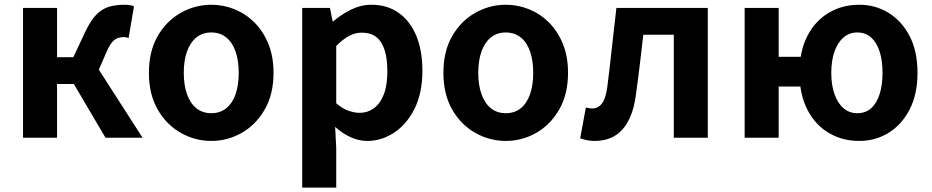

<svg xmlns="http://www.w3.org/2000/svg" viewBox="-20 -594 4020 828"><path d="M79.3 0V-559.8H226V-347.2H296.2L347.1 -455.6Q370.5 -504.9 394.7 -530Q419 -555.2 448.8 -564.4Q478.6 -573.5 516 -573.5Q527.6 -573.5 538.4 -572.2Q549.2 -570.8 557.7 -566.4L534.6 -429.8Q529.9 -431.8 524.9 -433Q520 -434.1 514 -434.1Q500 -434.1 487.7 -429.8Q475.5 -425.5 464 -412.4Q452.4 -399.4 440.3 -372.1L406.3 -293.4L594.9 0H435L298.4 -231.7H226V0Z M891.3 13.8Q821.3 13.8 759.6 -21.1Q697.9 -55.9 660 -121.7Q622.2 -187.5 622.2 -279.9Q622.2 -372.8 660 -438.4Q697.9 -503.9 759.6 -538.7Q821.3 -573.5 891.3 -573.5Q943.7 -573.5 992.1 -553.9Q1040.4 -534.2 1078 -496.4Q1115.6 -458.5 1137.6 -404.2Q1159.6 -349.8 1159.6 -279.9Q1159.6 -187.5 1121.6 -121.7Q1083.7 -55.9 1022.5 -21.1Q961.3 13.8 891.3 13.8ZM891.3 -105.8Q929.3 -105.8 955.9 -127.3Q982.5 -148.9 996 -188.2Q1009.5 -227.4 1009.5 -279.9Q1009.5 -332.7 996 -371.7Q982.5 -410.7 955.9 -432.3Q929.3 -454 891.3 -454Q853.2 -454 826.7 -432.3Q800.1 -410.7 786.3 -371.7Q772.5 -332.7 772.5 -279.9Q772.5 -227.4 786.3 -188.2Q800.1 -148.9 826.7 -127.3Q853.2 -105.8 891.3 -105.8Z M1283.3 214.9V-559.8H1403L1414.4 -501.9H1417.2Q1452.3 -532.1 1494.5 -552.8Q1536.7 -573.5 1581.8 -573.5Q1650.7 -573.5 1700 -538.1Q1749.4 -502.6 1775.5 -439.1Q1801.6 -375.6 1801.6 -288.9Q1801.6 -192.9 1767.6 -125Q1733.5 -57.1 1679.3 -21.7Q1625.2 13.8 1563.7 13.8Q1527.5 13.8 1492.4 -2.2Q1457.2 -18.1 1425.3 -46.8L1430 44.4V214.9ZM1531.6 -107.4Q1565 -107.4 1592.1 -126.9Q1619.2 -146.4 1634.9 -186.2Q1650.5 -226.1 1650.5 -286.6Q1650.5 -340.3 1638.9 -377.5Q1627.2 -414.6 1603.1 -433.9Q1579.1 -453.2 1539.8 -453.2Q1511.5 -453.2 1485.2 -439Q1459 -424.9 1430 -395.7V-148.7Q1456.7 -125.3 1483 -116.3Q1509.2 -107.4 1531.6 -107.4Z M2161.3 13.8Q2091.3 13.8 2029.6 -21.1Q1967.9 -55.9 1930 -121.7Q1892.2 -187.5 1892.2 -279.9Q1892.2 -372.8 1930 -438.4Q1967.9 -503.9 2029.6 -538.7Q2091.3 -573.5 2161.3 -573.5Q2213.7 -573.5 2262.1 -553.9Q2310.4 -534.2 2348 -496.4Q2385.6 -458.5 2407.6 -404.2Q2429.6 -349.8 2429.6 -279.9Q2429.6 -187.5 2391.6 -121.7Q2353.7 -55.9 2292.5 -21.1Q2231.3 13.8 2161.3 13.8ZM2161.3 -105.8Q2199.3 -105.8 2225.9 -127.3Q2252.5 -148.9 2266 -188.2Q2279.5 -227.4 2279.5 -279.9Q2279.5 -332.7 2266 -371.7Q2252.5 -410.7 2225.9 -432.3Q2199.3 -454 2161.3 -454Q2123.2 -454 2096.7 -432.3Q2070.1 -410.7 2056.3 -371.7Q2042.5 -332.7 2042.5 -279.9Q2042.5 -227.4 2056.3 -188.2Q2070.1 -148.9 2096.7 -127.3Q2123.2 -105.8 2161.3 -105.8Z M2544.5 13.8Q2526.3 13.8 2511.6 10.7Q2497 7.7 2482 2.3L2506.6 -130.2Q2513.1 -129.2 2519.7 -127.7Q2526.3 -126.2 2534 -126.2Q2559.2 -126.2 2575.8 -147.7Q2592.4 -169.2 2598.9 -218.9Q2609.9 -303.9 2618.9 -389.5Q2628 -475 2638.2 -559.8H3032.4V0H2885.7V-444.1H2754.3Q2746.7 -377.8 2738.7 -311.5Q2730.8 -245.1 2721.4 -178.6Q2708.2 -85.4 2664.4 -35.8Q2620.5 13.8 2544.5 13.8Z M3191.3 0V-559.8H3338V-349.1H3457.1V-220.9H3338V0ZM3685.4 13.8Q3611.7 13.8 3553 -21.5Q3494.3 -56.7 3461.1 -122.5Q3427.8 -188.3 3427.8 -279.9Q3427.8 -372.1 3461.1 -437.6Q3494.3 -503.1 3553 -538.3Q3611.7 -573.5 3685.4 -573.5Q3755 -573.5 3811.8 -538.7Q3868.6 -503.9 3902.7 -438.4Q3936.7 -372.8 3936.7 -279.9Q3936.7 -187.5 3902.7 -121.7Q3868.6 -55.9 3811.8 -21.1Q3755 13.8 3685.4 13.8ZM3676.6 -105.8Q3712.7 -105.8 3736.8 -127.3Q3760.9 -148.9 3773.4 -188.2Q3785.9 -227.4 3785.9 -279.9Q3785.9 -332.7 3773.4 -371.7Q3760.9 -410.7 3736.8 -432.3Q3712.7 -454 3676.6 -454Q3642.9 -454 3617.7 -432.3Q3592.4 -410.7 3578.7 -371.7Q3564.9 -332.7 3564.9 -279.9Q3564.9 -227.4 3578.7 -188.2Q3592.4 -148.9 3617.7 -127.3Q3642.9 -105.8 3676.6 -105.8Z"/></svg>

Font: Noto Sans TC
Style: Regular
Weight: 100
Designer: Ryoko NISHIZUKA 西塚涼子 (kana, bopomofo & ideographs); Paul D. Hunt (Latin, Greek & Cyrillic); Sandoll Communications 산돌커뮤니
Foundry: Adobe
Version: Version 2.004;hotconv 1.0.118;makeotfexe 2.5.65603